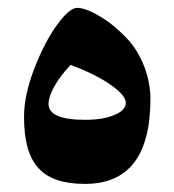

<svg xmlns="http://www.w3.org/2000/svg" viewBox="-20 -465 438 483"><path d="M157.7 -301.8C198.2 -286.6 231.4 -270.5 257.3 -252.4C283.2 -234.4 296.4 -219.2 296.4 -207C296.4 -196.8 290.5 -188 278.8 -181.2C254.9 -167.5 225.1 -163.6 193.8 -163.6C132.8 -163.6 102.1 -176.8 102.1 -203.6C102.1 -225.6 120.1 -262.2 157.7 -301.8ZM193.8 -2.4C303.7 -2.4 358.4 -73.7 358.4 -216.3C358.4 -272.5 335.4 -326.7 305.2 -361.8C290 -378.9 273.4 -394 256.3 -407.2C221.2 -433.1 191.4 -445.3 174.3 -445.3C161.1 -445.3 144 -430.7 123 -401.9C102.1 -372.6 83 -335.9 65.9 -291.5C48.8 -247.1 40.5 -207 40.5 -170.9C40.5 -54.2 84 -2.4 193.8 -2.4Z"/></svg>

Font: Parastoo
Style: Bold
Weight: 700
Foundry: Saber Rastikerdar (saber.rastikerdar@gmail.com)
Version: Version 2.0.1